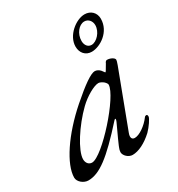

<svg xmlns="http://www.w3.org/2000/svg" viewBox="-169 -766 822 887"><g transform="rotate(-30 242.5 -323.0)"><path d="M356 -493C401 -493 468 -535 468 -605C468 -637 445 -660 412 -660C366 -660 302 -610 302 -551C302 -518 323 -493 356 -493ZM371 -521C351 -521 339 -538 339 -560C339 -598 366 -632 395 -632C416 -632 431 -614 431 -592C431 -556 398 -521 371 -521ZM45 14C105 14 167 -32 289 -168C291 -170 293 -171 294 -171C297 -171 296 -163 291 -153C273 -116 241 -44 242 -44C242 -44 243 -45 244 -48C240 -40 238 -31 238 -25C238 -6 260 14 281 14C313 14 352 -5 390 -40C410 -60 433 -94 433 -103C433 -111 431 -114 426 -114C423 -114 419 -112 417 -109C392 -75 353 -49 329 -49C313 -49 308 -62 316 -83L428 -380C433 -394 435 -401 435 -405C435 -415 415 -426 397 -426C393 -426 389 -423 385 -416C386 -417 387 -418 387 -418C387 -418 382 -410 368 -386C366 -382 364 -380 362 -380C361 -380 368 -371 350 -395C343 -403 332 -409 322 -409C301 -409 256 -378 184 -315C71 -216 -6 -101 -6 -30C-6 -8 20 14 45 14ZM101 -49C84 -49 72 -63 72 -83C72 -129 135 -227 202 -292C236 -325 285 -353 309 -353C316 -353 326 -348 334 -342C341 -336 347 -328 347 -323C347 -262 157 -49 101 -49Z"/></g></svg>

Font: EB Garamond
Style: Italic
Weight: 400
Italic angle: -17.2°
Designer: Georg Duffner and Octavio Pardo
Foundry: Georg Duffner
Version: Version 1.000;PS 001.000;hotconv 1.0.88;makeotf.lib2.5.64775